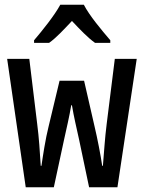

<svg xmlns="http://www.w3.org/2000/svg" viewBox="-20 -786 603 806"><path d="M123 -617V-606H186C216 -627 249 -663 282 -698C315 -663 348 -628 379 -606H443V-617C407 -659 355 -721 332 -766H233C210 -723 159 -659 123 -617ZM88 0H206L249 -200C260 -250 271 -296 279 -344H282C290 -296 301 -250 312 -200L354 0H473L554 -539H462L428 -267C420 -204 417 -149 412 -90H409C403 -132 389 -205 377 -255L333 -447H230L184 -255C171 -204 160 -131 154 -90H151C147 -153 144 -205 136 -267L103 -539H10Z"/></svg>

Font: Noto Sans Mono SemiCondensed Medium
Style: Regular
Weight: 500
Width: 4
Designer: Monotype Design Team
Foundry: Monotype Imaging Inc.
Version: Version 2.014